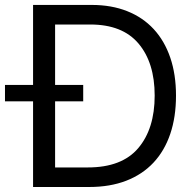

<svg xmlns="http://www.w3.org/2000/svg" viewBox="-44 -747 783 767"><path d="M-24.1 -407.7H88.1V-727.3H322.4Q401.6 -727.3 464.1 -702.4Q526.6 -677.6 570 -630.7Q613.3 -583.8 636.2 -516.7Q659.1 -449.6 659.1 -365.1Q659.1 -279.8 636.2 -212.2Q613.3 -144.5 569.1 -97.3Q524.9 -50.1 460.2 -25Q395.6 0 312.5 0H88.1V-342.3H-24.1ZM176.1 -342.3V-78.1H306.8Q442.8 -78.1 508.2 -155.2Q573.9 -232.6 573.9 -365.1Q573.9 -496.8 509.2 -573.2Q445 -649.1 316.8 -649.1H176.1V-407.7H288.4V-342.3Z"/></svg>

Font: Inter P
Style: Regular
Weight: 400
Designer: Rasmus Andersson
Foundry: rsms
Version: Version 3.018;git-588b23468